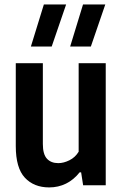

<svg xmlns="http://www.w3.org/2000/svg" viewBox="-20 -828 546 858"><path d="M50.5 -175.5V-545.5H171.5V-184.5Q171.5 -138.5 189.8 -118.8Q208 -99 240.5 -99Q264.5 -99 290.2 -111.8Q316 -124.5 331.5 -150V-545.5H452.5V0H351.5L342.5 -58H336Q309.5 -24.5 275 -7.5Q240.5 9.5 200 9.5Q131.5 9.5 91 -34Q50.5 -77.5 50.5 -175.5ZM118 -620 176 -808H275.5L211 -620ZM293.5 -620 351 -808H450.5L386 -620Z"/></svg>

Font: Encode Sans Condensed SemiBold
Style: Regular
Weight: 600
Width: 3
Designer: Multiple Designers
Foundry: Impallari Type
Version: Version 2.000